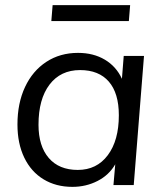

<svg xmlns="http://www.w3.org/2000/svg" viewBox="-20 -721 640 748"><path d="M541 -503 501 0H422L429 -81Q405 -39 360 -16Q315 7 262 7Q198 7 149.5 -22.5Q101 -52 74.5 -107Q48 -162 48 -236Q48 -319 77.5 -382Q107 -445 160.5 -480Q214 -515 284 -515Q344 -515 388.5 -488.5Q433 -462 455 -414L462 -503ZM443 -272Q443 -358 404 -403Q365 -448 292 -448Q216 -448 173 -391.5Q130 -335 130 -235Q130 -152 170 -105.5Q210 -59 283 -59Q357 -59 400 -116.5Q443 -174 443 -272ZM185 -701H487L482 -639H180Z"/></svg>

Font: Muli
Style: Italic
Weight: 400
Italic angle: -4.541°
Designer: Vernon Adams
Foundry: Vernon Adams
Version: Version 2.001